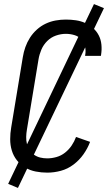

<svg xmlns="http://www.w3.org/2000/svg" viewBox="-20 -839 540 942"><path d="M212 8Q183 8 155 2.5Q127 -3 103.5 -17Q80 -31 63 -52.5Q46 -74 38 -100.5Q30 -127 30 -156Q30 -185 35 -214L92 -559Q96 -584 104.5 -608Q113 -632 127 -654Q141 -676 161 -694Q181 -712 204.5 -723Q228 -734 253 -738.5Q278 -743 303 -743Q328 -743 352 -739.5Q376 -736 397.5 -726.5Q419 -717 436.5 -701.5Q454 -686 464.5 -665.5Q475 -645 477.5 -620.5Q480 -596 476 -571Q476 -569 475.5 -567.5Q475 -566 475 -565H397Q398 -566 398 -567Q398 -568 398 -569Q402 -590 397 -611Q392 -632 378.5 -646.5Q365 -661 344.5 -667Q324 -673 303 -673Q279 -673 254.5 -664.5Q230 -656 211.5 -637.5Q193 -619 183 -595.5Q173 -572 169 -548L112 -203Q109 -185 108.5 -167.5Q108 -150 112 -133.5Q116 -117 125 -103Q134 -89 147.5 -79.5Q161 -70 177.5 -66Q194 -62 212 -62Q234 -62 257 -68.5Q280 -75 299 -90Q318 -105 331.5 -125Q345 -145 353 -167L422 -143Q410 -111 389.5 -82Q369 -53 340.5 -31.5Q312 -10 278.5 -1Q245 8 212 8ZM68 83 20 63 441 -819 490 -799Z"/></svg>

Font: Iosevka SS04
Style: Italic
Weight: 400
Italic angle: -9°
Monospace: yes
Designer: Belleve Invis
Foundry: Belleve Invis
Version: Version 19.0.0; ttfautohint (v1.8.4)